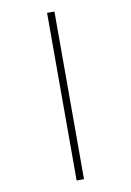

<svg xmlns="http://www.w3.org/2000/svg" viewBox="-106 -824 770 1128"><g transform="rotate(-10 279.5 -260.0)"><path d="M257 240V-760H301V240Z"/></g></svg>

Font: Noto Serif Kannada Light
Style: Regular
Weight: 300
Version: Version 2.003